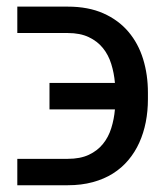

<svg xmlns="http://www.w3.org/2000/svg" viewBox="-20 -548 489 568"><path d="M180.4 -78.1Q217.3 -78.1 242.7 -90Q268.1 -101.9 284.4 -122Q300.8 -142 309.1 -168.7Q317.5 -195.3 320 -224.4H126.4V-302.6H320Q317.5 -332 309.1 -358.8Q300.8 -385.7 284.4 -405.9Q268.1 -426.1 242.5 -438.2Q217 -450.3 180.4 -450.3H31.2V-528.4H180.4Q241.1 -528.4 285.9 -508.5Q330.6 -488.6 359.9 -454Q389.2 -419.4 403.4 -373.2Q417.6 -327.1 417.6 -274.1V-254.3Q417.6 -219.1 411.2 -186.6Q404.8 -154.1 392 -125.9Q379.3 -97.7 359.7 -74.4Q340.2 -51.1 313.9 -34.6Q287.6 -18.1 254.3 -9.1Q220.9 0 180.4 0H31.2V-78.1Z"/></svg>

Font: Fast_Sans-Dotted
Style: Regular
Weight: 400
Version: Version 3.018